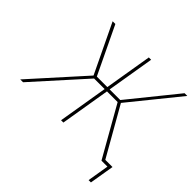

<svg xmlns="http://www.w3.org/2000/svg" viewBox="-240 -942 1312 1312"><g transform="rotate(45 416.0 -286.0)"><path d="M507.3 -727.5 450.2 -383.8H552.7L830.6 -727.5H856.9L569.8 -373L782.2 0H754.9L549.8 -361.3H446.8L386.7 0H364.3L424.3 -361.3H322.3L-2.9 0H-30.3L305.2 -373L135.3 -727.5H161.6L326.2 -383.8H427.7L484.9 -727.5ZM786.6 156.2 812.5 0H759.8L763.7 -22.5H838.9L809.1 156.2Z"/></g></svg>

Font: Inter Display Thin
Style: Italic
Weight: 100
Italic angle: -9.39999°
Designer: Rasmus Andersson
Foundry: rsms
Version: Version 4.000;git-a52131595